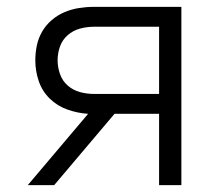

<svg xmlns="http://www.w3.org/2000/svg" viewBox="-20 -540 640 560"><path d="M61 0 237 -208Q206 -210 176.5 -220.5Q147 -231 125 -252.5Q103 -274 93 -303.5Q83 -333 83 -364Q83 -386 87.5 -407.5Q92 -429 103 -448Q114 -467 131 -481.5Q148 -496 168 -504.5Q188 -513 210 -516.5Q232 -520 254 -520H509V0H444V-208H314L138 0ZM254 -266H444V-462H254Q233 -462 213 -456.5Q193 -451 177.5 -437.5Q162 -424 155 -404.5Q148 -385 148 -364Q148 -344 155 -324Q162 -304 177.5 -290.5Q193 -277 213 -271.5Q233 -266 254 -266Z"/></svg>

Font: Iosevka Custom Light Extended
Style: Regular
Weight: 300
Width: 7
Monospace: yes
Designer: Belleve Invis
Foundry: Belleve Invis
Version: Version 11.2.4; ttfautohint (v1.8.4)